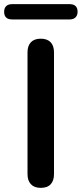

<svg xmlns="http://www.w3.org/2000/svg" viewBox="-56 -900 395 928"><path d="M141 8Q110 8 93.5 -9.5Q77 -27 77 -58V-647Q77 -679 93.5 -696Q110 -713 141 -713Q172 -713 188.5 -696Q205 -679 205 -647V-58Q205 -27 189 -9.5Q173 8 141 8ZM3 -806Q-36 -806 -36 -843Q-36 -861 -26 -870.5Q-16 -880 3 -880H280Q319 -880 319 -843Q319 -826 309 -816Q299 -806 280 -806Z"/></svg>

Font: Nunito ExtraLight
Style: Regular
Weight: 200
Designer: Vernon Adams
Foundry: Vernon Adams
Version: Version 3.602